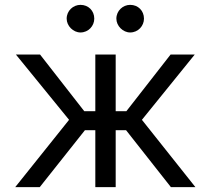

<svg xmlns="http://www.w3.org/2000/svg" viewBox="-20 -770 867 790"><path d="M42.6 0H143.5L329.5 -234.4H372.2V0H456V-234.4H498.6L683.2 0H784.1L563.9 -277L781.2 -545.5H681.8L500 -312.5H456V-545.5H372.2V-312.5H326.7L144.9 -545.5H45.5L264.2 -277ZM311.1 -636.4C343.8 -636.4 367.9 -663.4 367.9 -693.2C367.9 -725.9 343.8 -750 311.1 -750C281.2 -750 254.3 -725.9 254.3 -693.2C254.3 -663.4 281.2 -636.4 311.1 -636.4ZM515.6 -636.4C548.3 -636.4 572.4 -663.4 572.4 -693.2C572.4 -725.9 548.3 -750 515.6 -750C485.8 -750 458.8 -725.9 458.8 -693.2C458.8 -663.4 485.8 -636.4 515.6 -636.4Z"/></svg>

Font: Karasuma Gothic
Style: Regular
Weight: 400
Designer: Rasmus Andersson, Ryoko Nishizuka
Foundry: Genbu
Version: Version 1.00